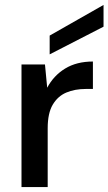

<svg xmlns="http://www.w3.org/2000/svg" viewBox="-20 -757 439 777"><path d="M67 0V-496H162L171 -402Q197 -451 243.5 -479.5Q290 -508 356 -508V-397H327Q283 -397 248.5 -382.5Q214 -368 193.5 -333.5Q173 -299 173 -238V0ZM181 -537V-613L399 -737V-649Z"/></svg>

Font: Ultramarine Medium
Style: Regular
Weight: 500
Designer: Colophon Foundry, Jonny Pinhorn
Foundry: Colophon Foundry
Version: Version 1.200; ttfautohint (v1.8.3)